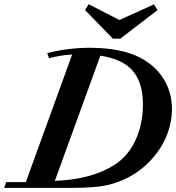

<svg xmlns="http://www.w3.org/2000/svg" viewBox="-48 -907 850 927"><path d="M497.1 -720.2 362.8 -858.4 379.9 -886.7 528.3 -810.5 695.3 -885.7 712.9 -858.4 532.7 -720.2ZM-27.8 0 -18.1 -27.8H76.7L300.3 -643.6Q247.1 -641.1 188.5 -626L180.2 -650.9Q283.2 -676.3 383.8 -676.3Q536.1 -676.3 627.9 -628.9Q702.1 -590.8 742.2 -525.6Q782.2 -460.4 782.2 -380.9Q782.2 -313.5 754.9 -248Q727.5 -182.6 674.8 -127.9Q622.1 -73.2 551.8 -41Q493.7 -14.6 437.3 -7.3Q380.9 0 298.3 0ZM556.6 -596.7Q509.8 -627 436.5 -638.2L216.8 -33.7Q397 -41 505.9 -111.8Q572.8 -155.3 607.4 -232.7Q642.1 -310.1 642.1 -402.3Q642.1 -541 556.6 -596.7Z"/></svg>

Font: Elstob 14pt
Style: Bold Italic
Weight: 700
Italic angle: -20°
Designer: Peter S. Baker
Version: Version 1.015